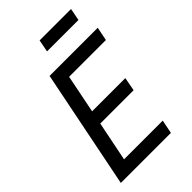

<svg xmlns="http://www.w3.org/2000/svg" viewBox="-258 -969 1063 1063"><g transform="rotate(-45 273.5 -438.0)"><path d="M30 0 170 -698H547L531 -618H243L198 -393H458L443 -313H182L135 -80H438L422 0ZM270 -876H516L502 -804H256Z"/></g></svg>

Font: IBM Plex Sans Cond Text
Style: Italic
Weight: 450
Width: 3
Italic angle: -11°
Designer: Mike Abbink, Paul van der Laan, Pieter van Rosmalen
Foundry: Bold Monday
Version: Version 1.3